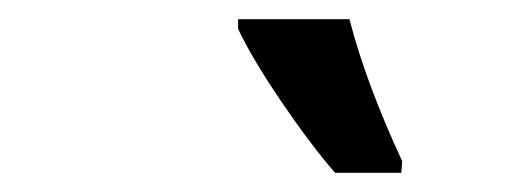

<svg xmlns="http://www.w3.org/2000/svg" viewBox="-20 -786 545 200"><path d="M228 -756V-766H344Q361 -700 399 -618L398 -606H329Q303 -636 272.5 -681Q242 -726 228 -756Z"/></svg>

Font: Noto Sans UI NarrowMedium
Style: Italic
Weight: 500
Width: 4
Italic angle: -12°
Designer: Monotype Design Team
Foundry: Monotype Imaging Inc.
Version: Version 1.001